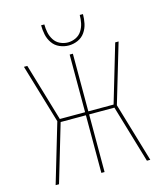

<svg xmlns="http://www.w3.org/2000/svg" viewBox="-135 -1051 990 1152"><g transform="rotate(-15 360.0 -474.5)"><path d="M66 0H87L193 -358H350V0H370V-358H527L633 0H654L545 -368L654 -735H633L527 -377H370V-735H350V-377H193L87 -735H66L175 -368ZM360 -789Q389 -789 416.5 -801Q444 -813 461 -837.5Q478 -862 484 -891Q490 -920 490 -949H470Q470 -924 465 -899Q460 -874 446 -852Q432 -830 408.5 -819Q385 -808 360 -808Q335 -808 311.5 -819Q288 -830 274 -852Q260 -874 255 -899Q250 -924 250 -949H230Q230 -920 236 -891Q242 -862 259 -837.5Q276 -813 303.5 -801Q331 -789 360 -789Z"/></g></svg>

Font: Iosevka Sparkle Thin
Style: Regular
Weight: 100
Designer: Belleve Invis
Foundry: Belleve Invis
Version: Version 4.5.0; ttfautohint (v1.8.3)